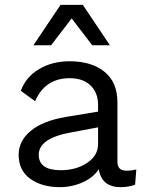

<svg xmlns="http://www.w3.org/2000/svg" viewBox="-20 -763 606 793"><path d="M276 -687 191 -576H118L230 -743H322L434 -576H361ZM503 -58Q523 -58 543 -63L538 0Q510 10 478 10Q400 10 388 -64Q365 -29 320.5 -9.5Q276 10 227 10Q153 10 105 -24.5Q57 -59 57 -124Q57 -181 107 -222.5Q157 -264 252 -280L385 -302V-330Q385 -380 354 -410Q323 -440 268 -440Q166 -440 125 -345L66 -388Q86 -444 140.5 -477Q195 -510 268 -510Q357 -510 411 -467Q465 -424 465 -340V-94Q465 -58 503 -58ZM231 -60Q294 -60 339.5 -90Q385 -120 385 -168V-237L273 -216Q140 -192 140 -124Q140 -60 231 -60Z"/></svg>

Font: Work Sans
Style: Regular
Weight: 400
Designer: Wei Huang
Foundry: Wei Huang
Version: Version 1.032;PS 001.032;hotconv 1.0.70;makeotf.lib2.5.58329